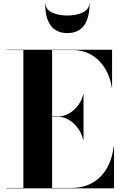

<svg xmlns="http://www.w3.org/2000/svg" viewBox="-20 -1019 666 1039"><path d="M226.5 -999H224.5C224.5 -903 259.5 -840 344.5 -840C429.5 -840 464.5 -903 464.5 -999H462.5C462.5 -952.5 398.5 -935 344.5 -935C290.5 -935 226.5 -952.5 226.5 -999ZM430 -263H432V-508H430C415 -441 354 -389 297 -389H262V-748H377C494 -748 570 -652 585 -545H586.5V-750H17V-748H106.5V-2H17V0H597V-225H595C580 -98 504 -2 367 -2H262V-387H297C354 -387 415 -330 430 -263Z"/></svg>

Font: Bodoni* 96pt
Style: Bold
Weight: 700
Version: Version 2.3